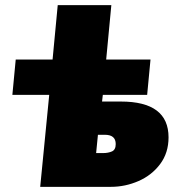

<svg xmlns="http://www.w3.org/2000/svg" viewBox="-20 -725 685 745"><path d="M171 -357H28L41 -494H184L204 -705H412L392 -494H564L551 -357H379L376 -331H449Q634 -331 634 -192Q634 -132 601.5 -88.5Q569 -45 517.5 -22.5Q466 0 410 0H136ZM379 -131Q400 -131 414.5 -137.5Q429 -144 429 -166Q429 -202 387 -202H360L353 -131Z"/></svg>

Font: Nunito Sans Heavy Heavy
Style: Italic
Weight: 400
Italic angle: -4.541°
Designer: Vernon Adams
Foundry: Vernon Adams
Version: Version 2.002